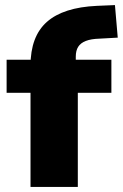

<svg xmlns="http://www.w3.org/2000/svg" viewBox="-20 -735 483 755"><path d="M100 0V-370H6V-500H153L100 -449V-477Q100 -592 164.5 -649Q229 -706 361 -712L432 -715L443 -587L371 -583Q338 -582 317.5 -574Q297 -566 287.5 -551Q278 -536 278 -512V-491L262 -500H418V-370H286V0Z"/></svg>

Font: Nunito Sans 9pt Black
Style: Regular
Weight: 900
Version: Version 3.101;gftools[0.9.27]